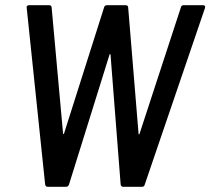

<svg xmlns="http://www.w3.org/2000/svg" viewBox="-20 -720 811 740"><path d="M677 -691 518 -205C516 -201 515 -201 514 -205L474 -691C474 -697 470 -700 464 -700H392C387 -700 382 -697 381 -691L227 -206C226 -202 224 -202 223 -206L179 -691C179 -697 175 -700 169 -700H92C85 -700 81 -695 83 -689L154 -9C155 -4 158 0 164 0H234C240 0 244 -3 246 -9L402 -509C403 -513 405 -513 406 -509L445 -9C446 -3 449 0 455 0H527C533 0 537 -3 538 -9L770 -689C772 -695 770 -700 763 -700H688C682 -700 678 -697 677 -691Z"/></svg>

Font: Barlow Semi Condensed Medium
Style: Italic
Weight: 500
Width: 4
Italic angle: -7°
Designer: Jeremy Tribby
Foundry: Tribby Type
Version: Version 1.422;hotconv 1.0.109;makeotfexe 2.5.65596